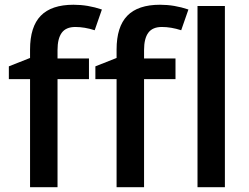

<svg xmlns="http://www.w3.org/2000/svg" viewBox="-20 -785 1045 805"><path d="M353 -453.1H221.2V0H106V-453.1H17.1V-506.8L106 -542V-577.1Q106 -672.9 150.9 -719Q195.8 -765.1 288.1 -765.1Q348.6 -765.1 407.2 -745.1L377 -658.2Q334.5 -671.9 295.9 -671.9Q256.8 -671.9 239 -647.7Q221.2 -623.5 221.2 -575.2V-540H353ZM715.8 -453.1H584V0H468.8V-453.1H379.9V-506.8L468.8 -542V-577.1Q468.8 -672.9 513.7 -719Q558.6 -765.1 650.9 -765.1Q711.4 -765.1 770 -745.1L739.7 -658.2Q697.3 -671.9 658.7 -671.9Q619.6 -671.9 601.8 -647.7Q584 -623.5 584 -575.2V-540H715.8ZM922.9 0H808.1V-759.8H922.9Z"/></svg>

Font: f0_1792           
Style: Regular
Weight: 600
Foundry: Ascender Corporation
Version: Version 1.10